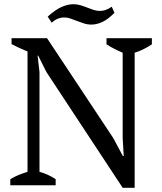

<svg xmlns="http://www.w3.org/2000/svg" viewBox="-20 -882 772 914"><path d="M487 -700H703V-671Q661 -643 621 -631V12H564L201 -539L162 -617H159L168 -539V-64Q209 -53 245 -29V0H29V-29Q47 -40 67.5 -48.5Q88 -57 111 -64V-637Q91 -645 71.5 -654Q52 -663 35 -672V-700H204L519 -225L565 -139H569L564 -225V-631Q543 -640 523.5 -650Q504 -660 487 -671ZM525 -821Q493 -789 466.5 -777Q440 -765 415 -765Q396 -765 379.5 -770.5Q363 -776 347 -782Q331 -788 316 -793.5Q301 -799 285 -799Q271 -799 256.5 -793.5Q242 -788 226 -774L207 -803Q245 -837 274.5 -849.5Q304 -862 329 -862Q347 -862 363.5 -857Q380 -852 395 -846Q410 -840 425 -835Q440 -830 456 -830Q469 -830 482.5 -834.5Q496 -839 512 -850Z"/></svg>

Font: PTSerif
Style: Regular
Weight: 400
Designer: A.Korolkova, O.Umpeleva, V.Yefimov
Foundry: ParaType Ltd
Version: Version 1.000W OFL; ttfautohint (v1.2) -l 8 -r 50 -G 200 -x 